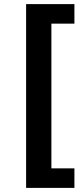

<svg xmlns="http://www.w3.org/2000/svg" viewBox="-20 -732 394 934"><path d="M107 182V-712H342V-617H230V87H342V182Z"/></svg>

Font: Muli-Bold
Style: Bold
Weight: 700
Version: Version 2.000